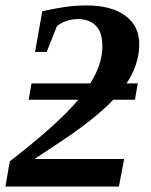

<svg xmlns="http://www.w3.org/2000/svg" viewBox="-32 -682 552 702"><path d="M402.8 0H-12.2L3.9 -92.3Q178.2 -226.6 254.4 -317.4H72.8L83 -377H297.9Q342.3 -446.8 342.3 -512.2Q342.3 -564.9 317.9 -588.6Q293.5 -612.3 253.9 -612.3Q210.4 -612.3 176.3 -586.9L138.7 -492.2H96.2L122.6 -641.1Q163.6 -649.9 201.9 -656Q240.2 -662.1 284.2 -662.1Q375.5 -662.1 426.3 -624.5Q477.1 -586.9 477.1 -521Q477.1 -447.3 430.7 -377H471.7L461.4 -317.4H382.3Q313.5 -245.1 176.8 -155.3L93.8 -100.6H421.9Z"/></svg>

Font: Tinos
Style: Bold Italic
Weight: 700
Italic angle: -16.333°
Designer: Steve Matteson
Foundry: Monotype Imaging Inc.
Version: Version 1.23